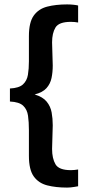

<svg xmlns="http://www.w3.org/2000/svg" viewBox="-20 -768 383 870"><path d="M334 76Q334 76 316.5 79Q299 82 284 82Q233 82 194 72Q155 62 133 31.5Q111 1 111 -62V-178Q111 -215 107 -243.5Q103 -272 85 -289Q67 -306 25 -308V-367Q66 -369 84 -385.5Q102 -402 106.5 -429Q111 -456 111 -490V-604Q111 -667 133 -697.5Q155 -728 194 -738Q233 -748 284 -748Q299 -748 313 -746.5Q327 -745 334 -743V-666Q318 -669 301 -669Q247 -669 231.5 -643.5Q216 -618 216 -576L219 -471Q219 -441 213.5 -414.5Q208 -388 190.5 -368.5Q173 -349 137 -340Q174 -329 191.5 -307.5Q209 -286 214 -258.5Q219 -231 219 -200L216 -93Q216 -50 231.5 -23.5Q247 3 301 3Q316 3 334 0Z"/></svg>

Font: Epunda Sans
Style: Bold
Weight: 700
Designer: Simon Atzbach
Foundry: typofactur
Version: Version 2.204; ttfautohint (v1.8.4.7-5d5b)